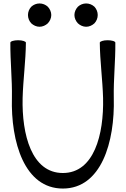

<svg xmlns="http://www.w3.org/2000/svg" viewBox="-20 -1047 728 1112"><path d="M277 -960C277 -978 269 -995 257 -1008C244 -1020 227 -1027 209 -1027C191 -1027 174 -1020 161 -1008C149 -995 142 -978 142 -960C142 -942 149 -925 161 -912C174 -900 191 -892 209 -892C227 -892 244 -900 257 -912C269 -925 277 -942 277 -960ZM546 -960C546 -978 539 -995 527 -1008C514 -1020 497 -1027 479 -1027C461 -1027 444 -1020 431 -1008C419 -995 411 -978 411 -960C411 -942 419 -925 431 -912C444 -900 461 -892 479 -892C497 -892 514 -900 527 -912C539 -925 546 -942 546 -960ZM40 -800C39 -694 51 -587 49 -481C42 -223 122 45 344 45C566 45 646 -223 639 -481C637 -587 649 -694 648 -800C648 -808 627 -814 603 -814C578 -814 558 -807 558 -800C559 -693 574 -586 577 -479C582 -268 525 -45 344 -45C163 -45 106 -268 111 -479C114 -586 129 -693 130 -800C130 -807 110 -814 85 -814C61 -814 40 -808 40 -800Z"/></svg>

Font: Nupuram
Style: Regular
Weight: 400
Designer: Santhosh Thottingal (santhosh.thottingal@gmail.com)
Foundry: SMC
Version: Version 1.000